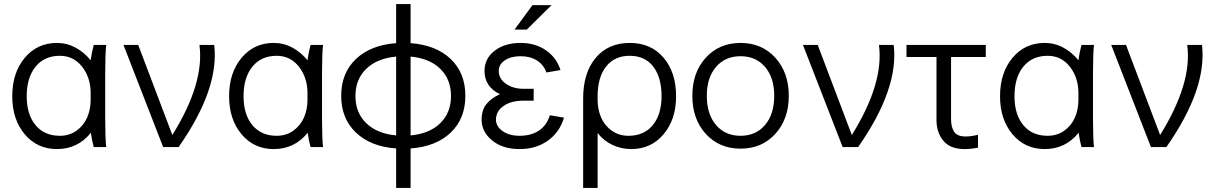

<svg xmlns="http://www.w3.org/2000/svg" viewBox="-20 -720 5937 940"><path d="M40 -249Q40 -363.8 101.1 -436.8Q162.1 -509.8 258.8 -509.8Q307.6 -509.8 350.3 -486.6Q393.1 -463.4 423.8 -424.8Q428.7 -461.9 439 -500H500Q495.1 -455.1 495.1 -359.9V-140.1Q495.1 -44.9 500 0H439Q430.7 -28.8 424.8 -69.8Q360.4 9.8 258.8 9.8Q162.1 9.8 101.1 -62.7Q40 -135.3 40 -249ZM423.8 -231V-264.2Q423.8 -339.8 382.1 -393.3Q340.3 -446.8 272.9 -446.8Q197.3 -446.8 154.1 -393.6Q110.8 -340.3 110.8 -249Q110.8 -159.2 154.1 -107.2Q197.3 -55.2 272.9 -55.2Q319.8 -55.2 354.7 -80.3Q389.6 -105.5 406.7 -144.8Q423.8 -184.1 423.8 -231Z M778.8 0 584.5 -500H656.7L823.7 -59.1Q981.4 -312 956.5 -500H1028.8Q1054.2 -285.2 854.5 0Z M1101.6 -249Q1101.6 -363.8 1162.6 -436.8Q1223.6 -509.8 1320.3 -509.8Q1369.1 -509.8 1411.9 -486.6Q1454.6 -463.4 1485.4 -424.8Q1490.2 -461.9 1500.5 -500H1561.5Q1556.6 -455.1 1556.6 -359.9V-140.1Q1556.6 -44.9 1561.5 0H1500.5Q1492.2 -28.8 1486.3 -69.8Q1421.9 9.8 1320.3 9.8Q1223.6 9.8 1162.6 -62.7Q1101.6 -135.3 1101.6 -249ZM1485.4 -231V-264.2Q1485.4 -339.8 1443.6 -393.3Q1401.9 -446.8 1334.5 -446.8Q1258.8 -446.8 1215.6 -393.6Q1172.4 -340.3 1172.4 -249Q1172.4 -159.2 1215.6 -107.2Q1258.8 -55.2 1334.5 -55.2Q1381.3 -55.2 1416.3 -80.3Q1451.2 -105.5 1468.3 -144.8Q1485.4 -184.1 1485.4 -231Z M1919.4 200.2V6.8Q1794.4 -2.4 1722.4 -71Q1650.4 -139.6 1650.4 -251Q1650.4 -362.3 1722.4 -430.9Q1794.4 -499.5 1919.4 -508.8V-700.2H1990.2V-508.8Q2115.2 -499.5 2186.8 -430.9Q2258.3 -362.3 2258.3 -251Q2258.3 -139.6 2186.8 -71Q2115.2 -2.4 1990.2 6.8V200.2ZM1919.4 -57.1V-442.9Q1826.7 -434.6 1773.4 -383.3Q1720.2 -332 1720.2 -250Q1720.2 -168 1773.4 -116.7Q1826.7 -65.4 1919.4 -57.1ZM1990.2 -442.9V-57.1Q2082.5 -65.4 2135.3 -116.7Q2188 -168 2188 -250Q2188 -332 2135.3 -383.3Q2082.5 -434.6 1990.2 -442.9Z M2592.8 -227.1H2543Q2481.9 -227.1 2445.1 -201.2Q2408.2 -175.3 2408.2 -133.8Q2408.2 -101.1 2440.9 -78.1Q2473.6 -55.2 2523.9 -55.2Q2581.1 -55.2 2619.4 -81.3Q2657.7 -107.4 2671.9 -155.8L2741.2 -144Q2720.7 -73.7 2663.1 -32Q2605.5 9.8 2523.9 9.8Q2440.4 9.8 2389.2 -32.5Q2337.9 -74.7 2337.9 -133.8Q2337.9 -181.2 2361.3 -210.4Q2384.8 -239.7 2427.7 -258.8Q2352.1 -294.9 2352.1 -373Q2352.1 -433.1 2401.4 -471.4Q2450.7 -509.8 2528.8 -509.8Q2601.1 -509.8 2653.1 -473.6Q2705.1 -437.5 2724.1 -377L2654.8 -365.2Q2642.1 -402.8 2608.9 -423.8Q2575.7 -444.8 2528.8 -444.8Q2481.4 -444.8 2451.7 -424.8Q2421.9 -404.8 2421.9 -373Q2421.9 -334 2457.3 -309.6Q2492.7 -285.2 2543 -285.2H2592.8ZM2586.9 -694.8H2680.2L2559.1 -575.2H2499Z M2905.8 -249V-231Q2905.8 -184.1 2922.9 -144.8Q2939.9 -105.5 2975.1 -80.3Q3010.3 -55.2 3057.1 -55.2Q3132.8 -55.2 3175.8 -107.2Q3218.8 -159.2 3218.8 -249Q3218.8 -341.3 3178.2 -394Q3137.7 -446.8 3063 -446.8Q2988.3 -446.8 2947 -393.8Q2905.8 -340.8 2905.8 -249ZM3063 -509.8Q3167.5 -509.8 3228.8 -437.5Q3290 -365.2 3290 -249Q3290 -135.3 3228.8 -62.7Q3167.5 9.8 3070.8 9.8Q3021.5 9.8 2978.5 -10.5Q2935.5 -30.8 2905.8 -68.8V200.2H2835V-237.8Q2835 -363.3 2896.2 -436.5Q2957.5 -509.8 3063 -509.8Z M3605.5 7.8Q3501.5 7.8 3435.5 -64.5Q3369.6 -136.7 3369.6 -251Q3369.6 -365.2 3435.5 -437.5Q3501.5 -509.8 3605.5 -509.8Q3710 -509.8 3775.9 -437.3Q3841.8 -364.7 3841.8 -251Q3841.8 -137.2 3775.9 -64.7Q3710 7.8 3605.5 7.8ZM3440.4 -251Q3440.4 -161.1 3485.4 -108.2Q3530.3 -55.2 3605.5 -55.2Q3680.7 -55.2 3725.6 -108.2Q3770.5 -161.1 3770.5 -251Q3770.5 -339.8 3725.6 -392.3Q3680.7 -444.8 3605.5 -444.8Q3530.3 -444.8 3485.4 -392.3Q3440.4 -339.8 3440.4 -251Z M4105.5 0 3911.1 -500H3983.4L4150.4 -59.1Q4308.1 -312 4283.2 -500H4355.5Q4380.9 -285.2 4181.2 0Z M4564.9 -131.8V-440.9H4418V-500H4806.2V-440.9H4636.2V-136.2Q4636.2 -97.7 4651.4 -74.7Q4666.5 -51.8 4708 -51.8Q4734.4 -51.8 4768.1 -60.1V2.9Q4734.4 9.8 4702.1 9.8Q4631.8 9.8 4598.4 -31Q4564.9 -71.8 4564.9 -131.8Z M4876 -249Q4876 -363.8 4937 -436.8Q4998 -509.8 5094.7 -509.8Q5143.6 -509.8 5186.3 -486.6Q5229 -463.4 5259.8 -424.8Q5264.6 -461.9 5274.9 -500H5335.9Q5331.1 -455.1 5331.1 -359.9V-140.1Q5331.1 -44.9 5335.9 0H5274.9Q5266.6 -28.8 5260.7 -69.8Q5196.3 9.8 5094.7 9.8Q4998 9.8 4937 -62.7Q4876 -135.3 4876 -249ZM5259.8 -231V-264.2Q5259.8 -339.8 5218 -393.3Q5176.3 -446.8 5108.9 -446.8Q5033.2 -446.8 4990 -393.6Q4946.8 -340.3 4946.8 -249Q4946.8 -159.2 4990 -107.2Q5033.2 -55.2 5108.9 -55.2Q5155.8 -55.2 5190.7 -80.3Q5225.6 -105.5 5242.7 -144.8Q5259.8 -184.1 5259.8 -231Z M5614.7 0 5420.4 -500H5492.7L5659.7 -59.1Q5817.4 -312 5792.5 -500H5864.7Q5890.1 -285.2 5690.4 0Z"/></svg>

Font: LT Superior
Style: Regular
Weight: 400
Designer: Daniel Lyons
Foundry: LyonsType
Version: Version 1.000